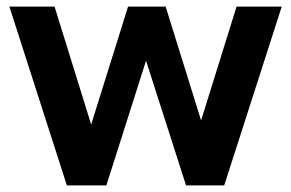

<svg xmlns="http://www.w3.org/2000/svg" viewBox="-20 -559 878 579"><path d="M300.8 0 420.4 -376 541 0H656.2L829.6 -539.1H693.4L586.4 -195.8L479.5 -539.1H366.2L254.9 -183.6L144.5 -539.1H8.3L181.6 0Z"/></svg>

Font: Winston SemiBold
Style: Regular
Weight: 600
Designer: Vernon Adams, Kim Jin-seong, David Berlow, Cristiano Sobral
Foundry: The Winston Project Authors
Version: Version 3.004